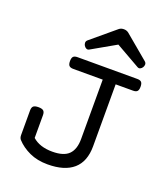

<svg xmlns="http://www.w3.org/2000/svg" viewBox="-147 -908 893 1021"><g transform="rotate(20 300.0 -397.0)"><path d="M241.7 -639.2Q233.4 -634.3 225.6 -637.9Q217.8 -641.6 212.9 -649.4Q208 -657.2 208 -666Q208 -674.8 215.8 -681.6L351.1 -794.9Q361.8 -803.7 377.9 -803.7Q393.6 -803.7 404.8 -794.9L540 -681.6Q547.9 -674.8 547.9 -666Q547.9 -657.2 543 -649.4Q538.1 -641.6 530.3 -637.9Q522.5 -634.3 514.2 -639.2L377.9 -716.8ZM196.8 -513.2Q180.2 -513.2 173.1 -520.5Q166 -527.8 166 -546.4Q166 -564.9 173.1 -572.3Q180.2 -579.6 196.8 -579.6H534.7Q551.3 -579.6 558.3 -572.3Q565.4 -564.9 565.4 -546.4Q565.4 -527.8 558.3 -520.5Q551.3 -513.2 534.7 -513.2H436.5V-162.6Q436.5 -76.2 386.7 -32.7Q336.9 10.7 241.2 10.7Q183.1 10.7 138.4 -9.8Q93.8 -30.3 64 -63Q56.2 -72.3 56.2 -87.9V-227.1Q56.2 -244.1 64.2 -251.5Q72.3 -258.8 92.8 -258.8Q113.3 -258.8 121.3 -251.5Q129.4 -244.1 129.4 -227.1V-98.1Q170.4 -61.5 241.7 -61.5Q306.6 -61.5 335 -90.3Q363.3 -119.1 363.3 -177.2V-513.2Z"/></g></svg>

Font: Courier Prime
Style: Regular
Weight: 400
Designer: Alan Dague-Greene
Foundry: Quote-Unquote Apps
Version: Version 1.203